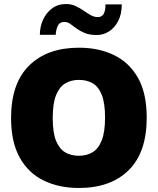

<svg xmlns="http://www.w3.org/2000/svg" viewBox="-20 -919 784 954"><path d="M372 15Q273 15 197 -22Q121 -59 78 -136Q35 -213 35 -333Q35 -505 125 -593.5Q215 -682 372 -682Q471 -682 547 -645Q623 -608 666 -531.5Q709 -455 709 -334Q709 -162 619.5 -73.5Q530 15 372 15ZM372 -145Q411 -145 440 -162.5Q469 -180 485.5 -221.5Q502 -263 502 -335Q502 -407 485.5 -448Q469 -489 440 -505.5Q411 -522 372 -522Q333 -522 304 -504.5Q275 -487 258.5 -446Q242 -405 242 -332Q242 -260 258.5 -219.5Q275 -179 304 -162Q333 -145 372 -145ZM257 -746H178Q178 -786 194 -821Q210 -856 239 -877.5Q268 -899 308 -899Q334 -899 355.5 -889Q377 -879 395 -866.5Q413 -854 430.5 -844Q448 -834 466 -834Q485 -834 494.5 -849Q504 -864 504 -897H585Q585 -848 567 -814Q549 -780 521 -762.5Q493 -745 461 -745Q425 -745 401 -755Q377 -765 360 -777.5Q343 -790 329.5 -800Q316 -810 300 -810Q275 -810 266 -788Q257 -766 257 -746Z"/></svg>

Font: Maven Pro Black
Style: Regular
Weight: 900
Designer: Joe Prince
Foundry: Joe Prince
Version: Version 2.103